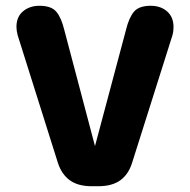

<svg xmlns="http://www.w3.org/2000/svg" viewBox="-20 -644 659 665"><path d="M320.5 1H297.5Q250.5 1 222 -19.5Q193.5 -40 180.5 -80L41 -522.5Q39 -530 38 -537.5Q37 -545 37 -551Q37 -586 60 -605Q83 -624 116.5 -624Q158 -624 175.2 -603.2Q192.5 -582.5 202.5 -541L309 -138L416.5 -541Q426.5 -582.5 443.8 -603.2Q461 -624 502 -624Q536.5 -624 558.8 -604.5Q581 -585 581 -550.5Q581 -544 580.2 -537Q579.5 -530 577.5 -522.5L437.5 -80Q425 -40 396.5 -19.5Q368 1 320.5 1Z"/></svg>

Font: Sono ExtraLight Monospace
Style: Bold
Weight: 700
Version: Version 2.112